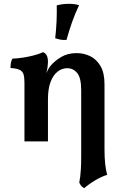

<svg xmlns="http://www.w3.org/2000/svg" viewBox="-20 -740 651 1005"><path d="M421 245Q411 240 404.5 232Q398 224 395 215Q398 200 400 184Q402 168 403.5 142.5Q405 117 405 75V-267Q405 -333 384 -358Q363 -383 332 -383Q305 -383 282 -365.5Q259 -348 245 -312Q231 -276 231 -220V0H108V-307Q108 -334 103.5 -350Q99 -366 83.5 -374Q68 -382 35 -384Q35 -398 37 -410.5Q39 -423 45 -433Q90 -435 135.5 -445Q181 -455 205 -467Q218 -462 224.5 -450Q231 -438 231 -415Q231 -405 229 -389.5Q227 -374 222 -357Q226 -365 231.5 -375.5Q237 -386 245 -396Q266 -421 300 -441.5Q334 -462 381 -462Q419 -462 452 -446Q485 -430 506 -394.5Q527 -359 527 -299V40Q527 84 530.5 117.5Q534 151 541 175Q510 185 478 204Q446 223 421 245ZM328 -531Q310 -530 296.5 -532.5Q283 -535 269 -540Q274 -583 276 -628Q278 -673 277 -712Q293 -716 308.5 -718Q324 -720 340 -720Q370 -720 394 -713Q373 -669 357.5 -625Q342 -581 328 -531Z"/></svg>

Font: Vollkorn SemiBold
Style: Regular
Weight: 600
Designer: Friedrich Althausen
Foundry: Friedrich Althausen
Version: Version 5.000